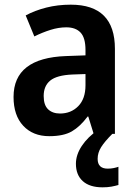

<svg xmlns="http://www.w3.org/2000/svg" viewBox="-20 -573 580 822"><path d="M283 -553Q472 -553 472 -364V0H381L358 -74H355Q323 -31 287.5 -10.5Q252 10 191 10Q121 10 79.5 -34.5Q38 -79 38 -158Q38 -325 263 -333L346 -336V-359Q346 -411 325 -433.5Q304 -456 264 -456Q231 -456 196 -445Q161 -434 127 -417L90 -507Q129 -528 178 -540.5Q227 -553 283 -553ZM290 -254Q223 -251 195 -228Q167 -205 167 -162Q167 -123 186 -105Q205 -87 237 -87Q284 -87 315 -118.5Q346 -150 346 -208V-256ZM398 107Q398 149 441 149Q455 149 467 146.5Q479 144 487 141V219Q473 223 457 226Q441 229 419 229Q364 229 334.5 202.5Q305 176 305 128Q305 90 330 52Q355 14 401 -18L461 0Q428 33 413 57Q398 81 398 107Z"/></svg>

Font: Noto Sans Bengali SemiCondensed SemiBold
Style: Regular
Weight: 600
Width: 4
Designer: Joana Ranito - Universal Thirst; Jelle Bosma - Monotype Design Team
Foundry: Universal Thirst ehf.
Version: Version 3.000; ttfautohint (v1.8.4.7-5d5b)